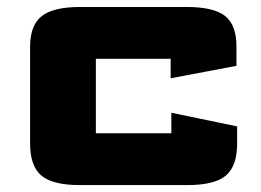

<svg xmlns="http://www.w3.org/2000/svg" viewBox="-20 -531 757 556"><path d="M67.1 -115.5V-395.3Q67.1 -457.6 100.7 -484.2Q134.3 -510.8 212 -510.8H520.8Q599.2 -510.8 632.1 -484.5Q665 -458.2 664.7 -396.3V-340.4L474.2 -304.3V-360.7Q474.2 -360.7 474.2 -360.7Q474.2 -360.7 474.2 -360.7H257.6Q257.6 -360.7 257.6 -360.7Q257.6 -360.7 257.6 -360.7V-145.1Q257.6 -145.1 257.6 -145.1Q257.6 -145.1 257.6 -145.1H476.2Q476.2 -145.1 476.2 -145.1Q476.2 -145.1 476.2 -145.1V-204.5L666.7 -165V-115.5Q666.7 -50.2 634.1 -22.6Q601.5 5 522.3 5H211.5Q132.3 5 99.7 -22.6Q67.1 -50.2 67.1 -115.5Z"/></svg>

Font: Science Gothic
Style: Regular
Weight: 400
Designer: Thomas Phinney, Vassil Kateliev, Brandon Buerkle
Foundry: Font Detective LLC
Version: Version 1.018